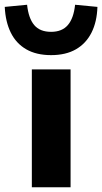

<svg xmlns="http://www.w3.org/2000/svg" viewBox="-60 -788 430 808"><path d="M74 0V-496H237V0ZM155 -556Q93 -556 50.5 -580.5Q8 -605 -14.5 -650.5Q-37 -696 -40 -759L54 -768Q60 -711 84 -682.5Q108 -654 155 -654Q201 -654 225.5 -682.5Q250 -711 256 -768L350 -759Q348 -696 325 -650.5Q302 -605 259.5 -580.5Q217 -556 155 -556Z"/></svg>

Font: Nunito Sans 10pt SemiExpanded ExtraBold
Style: Regular
Weight: 800
Width: 6
Designer: Vernon Adams
Foundry: Vernon Adams
Version: Version 3.101;gftools[0.9.27]